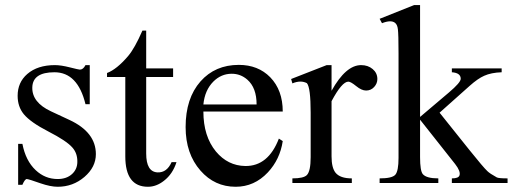

<svg xmlns="http://www.w3.org/2000/svg" viewBox="-20 -714 2000 749"><path d="M354 -112.8Q354 -62 309.3 -23.7Q264.6 14.6 205.1 14.6Q177.2 14.6 137.7 1Q93.8 -14.6 84.5 -15.6Q77.1 -15.6 67.4 6.8H50.8V-152.8H67.4Q80.1 -86.9 119.1 -50.3Q155.8 -15.6 205.1 -15.6Q239.7 -15.6 261.2 -35.2Q281.2 -53.7 281.7 -81.5Q282.7 -116.2 261.7 -139.2Q238.8 -165 168.9 -200.9Q99.1 -236.8 72.8 -268.6Q48.8 -297.9 48.8 -340.3Q48.8 -392.6 86.4 -425.3Q126.5 -460 194.3 -460Q217.8 -460 252.4 -451.2Q287.1 -442.4 291.5 -442.4Q304.7 -442.4 313.5 -460H330.1V-307.6H313.5Q283.2 -432.1 192.4 -432.1Q107.4 -432.1 106 -373Q104.5 -314.5 178.7 -279.8L251 -246.1Q354 -198.2 354 -112.8Z M668.5 -81.5Q653.8 -35.2 619.6 -8.8Q589.8 14.6 557.1 14.6Q468.8 14.6 468.8 -104V-413.6H397.5V-429.2Q435.5 -443.4 480 -495.6Q505.9 -526.4 535.6 -594.7H550.3V-447.3H655.3V-413.6H550.3V-115.2Q550.3 -43.5 594.7 -41.5Q630.9 -40 649.4 -81.5Z M1083 -163.6Q1072.3 -92.3 1024.9 -41.5Q972.2 14.6 899.4 14.6Q817.4 14.6 762.2 -48.3Q704.1 -114.3 704.1 -218.3Q704.1 -330.6 762.2 -396.5Q819.3 -460.9 911.6 -460.9Q986.8 -460.9 1034.2 -412.6Q1083 -362.3 1083 -278.8H773.4Q773.4 -182.6 822.3 -123Q868.7 -67.4 937 -66.4Q1026.4 -65.4 1067.9 -173.3ZM981 -306.6Q981 -371.6 944.8 -403.3Q918.5 -426.3 883.8 -426.3Q842.8 -426.3 812 -395.5Q778.8 -361.8 773.4 -306.6Z M1452.1 -405.8Q1452.1 -388.2 1439.5 -374.5Q1426.8 -360.8 1408.2 -360.8Q1390.6 -360.8 1369.4 -378.2Q1348.1 -395.5 1338.9 -395.5Q1314 -395.5 1273.4 -319.3V-104Q1273.4 -59.6 1289.1 -40Q1307.1 -18.1 1352.5 -18.1V0H1120.6V-18.1Q1164.6 -18.1 1177.2 -31.2Q1191.9 -46.4 1191.9 -101.1V-274.4Q1191.9 -372.6 1177.2 -389.6Q1152.8 -402.3 1120.6 -388.7L1115.7 -405.8L1254.4 -460H1273.4V-359.9Q1329.1 -460 1388.7 -460Q1415.5 -460 1433.8 -444.6Q1452.1 -429.2 1452.1 -405.8Z M1960 0H1742.7V-18.1Q1768.6 -18.1 1772.5 -29.8Q1777.8 -45.4 1755.4 -74.2L1618.7 -247.1V-101.1Q1618.7 -47.4 1629.4 -34.7Q1643.6 -18.1 1689.9 -18.1V0H1460.9V-18.1Q1509.3 -18.1 1522 -32.2Q1534.7 -46.4 1534.7 -98.1V-504.9Q1534.7 -580.1 1532.2 -599.6Q1530.3 -617.2 1521.5 -624.5Q1505.9 -637.7 1470.2 -623.5L1460.9 -640.6L1595.7 -694.3H1618.7V-257.8L1731 -353Q1777.3 -392.1 1777.3 -406.7Q1777.3 -429.7 1742.7 -432.1V-447.3H1937V-432.1Q1896 -430.7 1869.1 -418.5Q1844.2 -407.7 1812 -378.9L1694.8 -274.4L1812 -127.9Q1865.2 -61.5 1881.3 -46.4Q1890.6 -37.1 1918 -22Q1924.8 -18.1 1960 -18.1Z"/></svg>

Font: Dai Banna SIL Book
Style: Regular
Weight: 400
Designer: Victor Gaultney
Foundry: SIL International
Version: Version 2.000